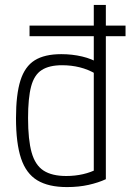

<svg xmlns="http://www.w3.org/2000/svg" viewBox="-20 -750 540 780"><path d="M100 -603V-646H490V-603ZM252 10Q177 10 131.5 -17.5Q86 -45 65.5 -106.5Q45 -168 45 -270Q45 -366 63 -423Q81 -480 121 -505Q161 -530 229 -530Q273 -530 313.5 -520.5Q354 -511 386 -491L369 -450Q338 -468 304 -476.5Q270 -485 232 -485Q180 -485 149.5 -465.5Q119 -446 106.5 -399Q94 -352 94 -270Q94 -182 108.5 -130.5Q123 -79 157 -57Q191 -35 249 -35Q285 -35 317.5 -42.5Q350 -50 376 -64L361 -34V-730H410V-22Q380 -8 340 1Q300 10 252 10Z"/></svg>

Font: M PLUS Code Latin Light
Style: Regular
Weight: 300
Designer: Coji Morishita
Foundry: UNDERFOREST DESIGN
Version: Version 1.002; ttfautohint (v1.8.3)